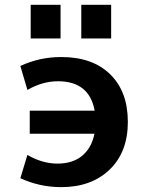

<svg xmlns="http://www.w3.org/2000/svg" viewBox="-20 -767 585 797"><path d="M64.5 -27.3 93.8 -124Q155.3 -87.9 218.8 -87.9Q282.2 -87.9 321.3 -120.6Q360.4 -153.3 372.1 -211.9H103.5V-307.6H373Q350.6 -429.7 220.7 -429.7Q156.2 -429.7 93.8 -393.6L64.5 -493.2Q144.5 -530.3 234.4 -530.3Q364.3 -530.3 437.5 -458.5Q510.7 -386.7 510.7 -261.2Q510.7 -135.7 435.1 -63Q359.4 9.8 234.4 9.8Q144.5 9.8 64.5 -27.3ZM107.4 -607.4V-747.1H231.4V-607.4ZM317.4 -607.4V-747.1H441.4V-607.4Z"/></svg>

Font: GenEi M Gothic v2 Bold
Style: Regular
Weight: 700
Version: Version 2.0